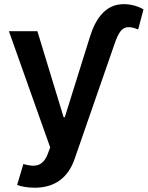

<svg xmlns="http://www.w3.org/2000/svg" viewBox="-20 -695 708 920"><path d="M146 204.5C246.1 204.5 307.9 153.1 337.7 66.1L528.4 -483.3C547.2 -536.9 562.1 -562.5 592.3 -564.6C607.2 -566.1 624.6 -561.1 642 -553.6L667.6 -650.2C642.4 -664.8 608.7 -675.1 572.8 -675.1C484.4 -675.1 437.1 -604 410.2 -516.3L290.5 -133.5H284.8L159.1 -545.5H22.7L220.5 11.4L209.5 40.8C185.7 103 148.1 107.2 92 90.9L62.1 191.1C79.5 198.2 110.8 204.5 146 204.5Z"/></svg>

Font: Margiela Sans Semi Bold
Style: Regular
Weight: 600
Designer: Stefan Endress, Andreas Faust
Version: Version 1.100;FEAKit 1.0